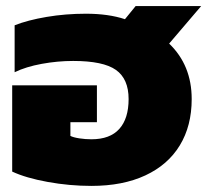

<svg xmlns="http://www.w3.org/2000/svg" viewBox="-20 -595 690 630"><path d="M20 -32V-315H298V-194H211V-149Q221 -144 240.5 -141Q260 -138 280 -138Q341 -138 371.5 -172Q402 -206 402 -270Q402 -336 360.5 -365.5Q319 -395 220 -395Q169 -395 117 -385.5Q65 -376 28 -358V-512Q71 -529 133 -539.5Q195 -550 262 -550Q336 -550 390 -532L425 -575H640L535 -452Q609 -381 609 -270Q609 -182 570 -118Q531 -54 457 -19.5Q383 15 280 15Q208 15 136.5 2Q65 -11 20 -32Z"/></svg>

Font: Prompt ExtraBold
Style: Regular
Weight: 800
Designer: Katatrad Team
Foundry: CadsonDemak
Version: Version 1.001